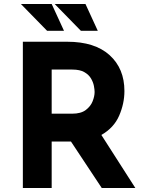

<svg xmlns="http://www.w3.org/2000/svg" viewBox="-20 -946 726 966"><path d="M318 -736Q457 -736 531.5 -668.5Q606 -601 606 -488Q606 -425 579.5 -364Q553 -303 490 -267L661 0H492L337 -234H240V0H95V-736ZM343 -374Q387 -374 411.5 -392.5Q436 -411 446 -436.5Q456 -462 456 -483Q456 -495 452.5 -513.5Q449 -532 438 -551Q427 -570 404.5 -583Q382 -596 344 -596H240V-374ZM85 -926H240L302 -791H217ZM255 -926H410L472 -791H387Z"/></svg>

Font: Reem Kufi
Style: Bold
Weight: 700
Designer: Khaled Hosny
Version: Version 1.001